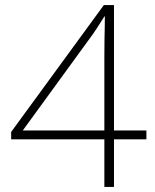

<svg xmlns="http://www.w3.org/2000/svg" viewBox="-20 -738 610 758"><path d="M558 -188H430V0H392V-188H24V-217L390 -718H430V-223H558ZM392 -512Q392 -553 392.5 -580Q393 -607 393.5 -628Q394 -649 394 -673H392Q376 -648 364 -629Q352 -610 332 -583L70 -223H392Z"/></svg>

Font: Noto Sans Khmer UI ExtraLight
Style: Regular
Weight: 200
Designer: Danh Hong and the Monotype Design Team
Foundry: Monotype Imaging Inc.
Version: Version 2.002; ttfautohint (v1.8.4.7-5d5b)